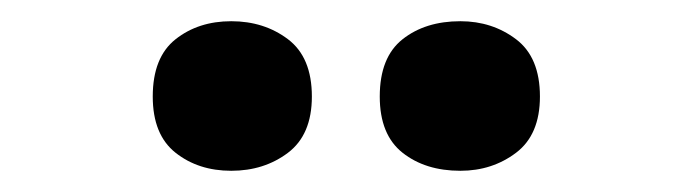

<svg xmlns="http://www.w3.org/2000/svg" viewBox="-20 -872 645 181"><path d="M124 -781Q124 -818 145.5 -835Q167 -852 198 -852Q229 -852 251.5 -835Q274 -818 274 -781Q274 -745 251.5 -728Q229 -711 198 -711Q167 -711 145.5 -728Q124 -745 124 -781ZM338 -781Q338 -818 359.5 -835Q381 -852 414 -852Q444 -852 466.5 -835Q489 -818 489 -781Q489 -745 466.5 -728Q444 -711 414 -711Q381 -711 359.5 -728Q338 -745 338 -781Z"/></svg>

Font: Noto Sans Telugu UI ExtraBold
Style: Regular
Weight: 800
Designer: Jelle Bosma - Monotype Design Team
Foundry: Monotype Imaging Inc.
Version: Version 2.005; ttfautohint (v1.8.4.7-5d5b)